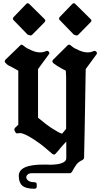

<svg xmlns="http://www.w3.org/2000/svg" viewBox="-20 -896 614 1176"><path d="M571 -563Q577 -571 570 -579Q563 -587 553 -583Q537 -575 515 -575Q485 -575 443 -598V-597Q440 -599 431.5 -604Q423 -609 412 -619Q402 -626 394 -618L306 -531Q295 -520 307 -509Q316 -502 324 -497Q332 -492 335 -489L333 -491Q342 -485 358 -476Q374 -467 383 -463Q383 -451 384 -444.5Q385 -438 385 -426V-107Q379 -100 372.5 -91.5Q366 -83 360 -77Q340 -83 300 -109Q260 -135 213 -175V-473L279 -563Q286 -571 279 -579Q272 -587 262 -583Q245 -575 225 -575Q193 -575 152 -598V-597Q143 -601 120 -619Q110 -626 104 -618L14 -531Q8 -525 9.5 -518Q11 -511 18 -507Q18 -507 21 -503Q27 -499 31 -496Q35 -493 41 -491Q53 -485 67 -477Q81 -469 92 -463V-132L72 -113Q69 -110 68.5 -105.5Q68 -101 68 -98L74 -87Q77 -79 87 -79Q88 -79 90.5 -79.5Q93 -80 94 -80Q99 -81 101 -81Q118 -81 149.5 -64.5Q181 -48 222 -18Q238 -7 256.5 9Q275 25 301 47Q312 55 320 46Q326 39 332.5 32Q339 25 344 19Q345 17 347 14Q359 1 368 -9.5Q377 -20 386 -29V74Q386 91 362.5 101.5Q339 112 290 113Q276 112 266 112Q255 112 246 112Q95 112 95 181Q95 222 116.5 241Q138 260 190 260Q205 260 205 247V233Q205 220 190 220Q167 220 154 211Q141 202 141 189Q141 180 150 172.5Q159 165 174 165H409Q412 165 415.5 162Q419 159 421 156Q438 125 449.5 110Q461 95 487 83Q489 81 492 77.5Q495 74 495 71L499 -125Q501 -213 502 -299.5Q503 -386 505 -473ZM535 -760Q545 -770 535 -779L441 -872Q432 -881 422 -871L345 -791Q338 -781 346 -773L432 -684L447 -679Q449 -678 453.5 -679.5Q458 -681 460 -684ZM253 -760Q262 -770 253 -779L159 -872Q149 -881 140 -871L63 -791Q55 -781 63 -773L149 -684L165 -679Q167 -678 171 -679.5Q175 -681 178 -684Z"/></svg>

Font: MM Taunggyi
Style: Regular
Weight: 400
Designer: Khon Soe Zaw Thu
Version: Version 1.00 July 18, 2016, initial release